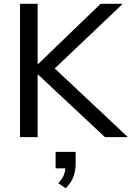

<svg xmlns="http://www.w3.org/2000/svg" viewBox="-20 -725 696 1015"><path d="M86 0V-705H179V-386H181L512 -705H629L245 -340L246 -385L656 0H535L181 -331H179V0ZM327 270 288 243Q311 219 318.5 198Q326 177 326 153L348 165H274V78H380V140Q380 178 367.5 211Q355 244 327 270Z"/></svg>

Font: Mulish Medium
Style: Regular
Weight: 500
Designer: Vernon Adams
Foundry: Vernon Adams
Version: Version 3.603; ttfautohint (v1.8.3)